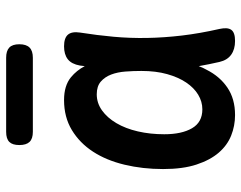

<svg xmlns="http://www.w3.org/2000/svg" viewBox="-102 -692 803 640"><g transform="rotate(-90 300.0 -371.5)"><path d="M237 10Q201 10 168.5 -3Q136 -16 111.5 -44.5Q87 -73 72 -118.5Q57 -164 57 -230Q57 -298 71.5 -358.5Q86 -419 115 -463.5Q144 -508 187 -534Q230 -560 287 -560Q335 -560 363 -537Q386 -518 400 -491L402 -507Q407 -535 423 -547.5Q439 -560 466 -560Q494 -560 505 -547Q516 -534 512 -507Q503 -450 498 -395Q493 -340 494 -283.5Q495 -227 502 -167.5Q509 -108 524 -42Q530 -15 521 -2.5Q512 10 484 10Q456 10 438 -3Q420 -16 414 -42Q406 -77 400 -111Q395 -97 388 -85Q366 -41 328.5 -15.5Q291 10 237 10ZM256 -99Q282 -99 305 -113Q328 -127 345.5 -153Q363 -179 373.5 -216.5Q384 -254 384 -302Q384 -329 382 -355.5Q380 -382 372 -403Q364 -424 348.5 -437.5Q333 -451 306 -451Q277 -451 252.5 -433.5Q228 -416 210 -385.5Q192 -355 182.5 -314Q173 -273 173 -226Q173 -168 193 -133.5Q213 -99 256 -99ZM181 -664Q158 -664 147.5 -675Q137 -686 137 -709Q137 -732 147.5 -742.5Q158 -753 181 -753H428Q451 -753 462 -742.5Q473 -732 473 -709Q473 -686 462 -675Q451 -664 428 -664Z"/></g></svg>

Font: Maple Mono NL SemiBold
Style: Regular
Weight: 600
Monospace: yes
Designer: subframe7536
Version: Version 7.000